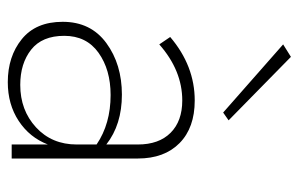

<svg xmlns="http://www.w3.org/2000/svg" viewBox="-157 -600 767 493"><g transform="rotate(90 226.5 -353.5)"><path d="M94 -697 126 -717 289 -557 269 -543ZM94 -379 75 -407Q149 -470 238 -470Q308 -470 347.5 -431Q387 -392 387 -324V0H351V-93Q333 -46 290.5 -18Q248 10 191 10Q125 10 80.5 -26Q36 -62 36 -131Q36 -203 90.5 -243Q145 -283 223 -283Q300 -283 351 -243V-324Q351 -378 321 -408Q291 -438 238 -438Q161 -438 94 -379ZM198 -22Q263 -22 307 -62.5Q351 -103 351 -167V-218Q298 -254 224 -254Q159 -254 115.5 -223Q72 -192 72 -135Q72 -78 107.5 -50Q143 -22 198 -22Z"/></g></svg>

Font: Renner
Style: Thin
Weight: 200
Version: Version 003.000 ; ttfautohint (v0.97) -l 8 -r 50 -G 200 -x 1